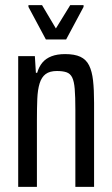

<svg xmlns="http://www.w3.org/2000/svg" viewBox="-20 -729 435 749"><path d="M51 0V-510H116L120 -445H125Q132 -469 145.5 -485Q159 -501 181 -509.5Q203 -518 234 -518Q271 -518 293.5 -507.5Q316 -497 327.5 -474Q339 -451 343 -415Q347 -379 347 -328V0H274V-301Q274 -352 271.5 -382Q269 -412 261.5 -427Q254 -442 239.5 -447Q225 -452 202 -452Q174 -452 158 -440Q142 -428 134.5 -403.5Q127 -379 125.5 -343.5Q124 -308 124 -260V0ZM159 -575 91 -702V-709H144L198 -618L254 -709H306V-702L238 -575Z"/></svg>

Font: Saira ExtraCondensed Medium
Style: Regular
Weight: 500
Width: 2
Designer: Hector Gatti with collaboration of the Omnibus-Type team
Foundry: Omnibus-Type
Version: Version 1.101